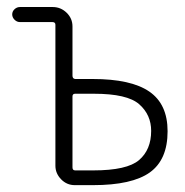

<svg xmlns="http://www.w3.org/2000/svg" viewBox="-20 -540 540 560"><path d="M191.4 -258.8V-51.8Q191.4 -43 199.2 -43H252Q350.6 -43 385.7 -73.2Q420.9 -103.5 420.9 -158.2Q420.9 -205.1 386.2 -235.8Q351.6 -266.6 253.9 -266.6H199.2Q191.4 -266.6 191.4 -258.8ZM38.1 -475.6Q29.3 -475.6 22.5 -482.4Q15.6 -489.3 15.6 -498Q15.6 -506.8 22.5 -513.2Q29.3 -519.5 38.1 -519.5H133.8Q157.2 -519.5 174.3 -502.9Q191.4 -486.3 191.4 -462.9V-319.3Q191.4 -310.5 199.2 -309.6H250Q362.3 -309.6 415.5 -272.9Q468.8 -236.3 468.8 -157.2Q468.8 -74.2 417 -37.1Q365.2 0 251 0H198.2Q174.8 0 158.2 -17.1Q141.6 -34.2 141.6 -56.6V-467.8Q141.6 -475.6 132.8 -475.6Z"/></svg>

Font: Rounded Mgen+ 2m light
Style: Regular
Weight: 200
Designer: [Source Han Sans]
Ryoko NISHIZUKA  (kana & ideographs); Paul D. Hunt (Latin, Greek & Cyrillic); Wenlong ZHANG  (bopomofo
Version: Version 1.059.20150602